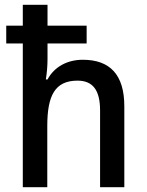

<svg xmlns="http://www.w3.org/2000/svg" viewBox="-20 -780 611 800"><path d="M178 -760H75V-673H6V-599H75V0H177V-255C177 -382 209 -444 303 -444C367 -444 397 -404 397 -320V0H498V-337C498 -469 438 -531 325 -531C262 -531 207 -503 178 -449H171C175 -473 178 -504 178 -535V-599H341V-673H178Z"/></svg>

Font: Noto Sans Arabic UI SmCn Md
Style: Regular
Weight: 500
Width: 4
Designer: Monotype Design Team, Nadine Chahine and Nizar Qandah
Foundry: Monotype Imaging Inc.
Version: Version 2.010